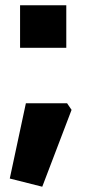

<svg xmlns="http://www.w3.org/2000/svg" viewBox="-20 -552 327 727"><path d="M17 124 78 -161H234L251 -136L140 155ZM56 -371V-532H231V-371Z"/></svg>

Font: Oxanium ExtraBold
Style: Regular
Weight: 800
Designer: Severin Meyer
Version: Version 2.000